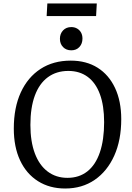

<svg xmlns="http://www.w3.org/2000/svg" viewBox="-20 -1065 755 1099"><path d="M59 -329Q59 -449 99 -536Q139 -623 212 -670.5Q285 -718 385 -718Q474 -718 538.5 -677.5Q603 -637 638.5 -561.5Q674 -486 674 -383Q674 -263 634 -174Q594 -85 522 -35.5Q450 14 353 14Q264 14 197.5 -28Q131 -70 95 -147Q59 -224 59 -329ZM154 -350Q154 -255 179.5 -187Q205 -119 253 -83Q301 -47 366 -47Q433 -47 480 -84Q527 -121 551.5 -192.5Q576 -264 576 -366Q576 -460 552 -525.5Q528 -591 482 -625Q436 -659 371 -659Q303 -659 254 -623Q205 -587 179.5 -518Q154 -449 154 -350ZM323 -843Q323 -872 341 -891Q359 -910 388 -910Q407 -910 421.5 -901.5Q436 -893 444 -878.5Q452 -864 452 -844Q452 -815 434.5 -796Q417 -777 388 -777Q359 -777 341 -795.5Q323 -814 323 -843ZM251 -1045H534L530 -973H247Z"/></svg>

Font: Literata 18pt
Style: Italic
Weight: 400
Italic angle: -2°
Designer: Latin by Veronika Burian and Jose Scaglione. Greek by Irene Vlachou. Cyrillic by Vera Evstafieva
Foundry: TypeTogether
Version: Version 3.103;gftools[0.9.29]